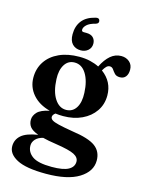

<svg xmlns="http://www.w3.org/2000/svg" viewBox="-138 -796 847 1120"><g transform="rotate(15 285.0 -236.0)"><path d="M338 -37Q438 -23 478.5 7Q519 37 519 91.5Q519 157.5 450.5 200Q382 242.5 252 242.5Q131.5 242.5 76.2 213.2Q21 184 21 137.5Q21 98 50.5 71.8Q80 45.5 150.5 34.5Q113 20.5 99.5 2.8Q86 -15 86 -39.5Q86 -64 106.2 -85.8Q126.5 -107.5 179 -118.5Q112 -136 74.2 -179.8Q36.5 -223.5 36.5 -281.5Q36.5 -336.5 64.5 -378.5Q92.5 -420.5 144 -444Q195.5 -467.5 265.5 -467.5Q300.5 -467.5 330.5 -460.5Q360.5 -453.5 385 -441Q407.5 -486.5 436 -510.8Q464.5 -535 500.5 -535Q530 -535 550 -517.5Q570 -500 570 -470.5Q570 -444 557.8 -428.5Q545.5 -413 523 -413Q501.5 -413 491 -424.5Q480.5 -436 472.5 -447.8Q464.5 -459.5 451 -459.5Q440 -459.5 430.8 -450.5Q421.5 -441.5 412 -424.5Q480.5 -374 480.5 -291Q480.5 -237 452.2 -196Q424 -155 374.8 -131.8Q325.5 -108.5 262 -108.5Q237.5 -108.5 215.5 -111.5Q199.5 -100 199.5 -87Q199.5 -76.5 210.5 -68.8Q221.5 -61 251.2 -53.8Q281 -46.5 338 -37ZM246.5 -428Q208 -427.5 187.2 -394Q166.5 -360.5 169 -307Q172 -232.5 199.8 -190Q227.5 -147.5 269.5 -148Q308.5 -148.5 329.2 -181.8Q350 -215 347 -272Q344 -342.5 317.2 -385.5Q290.5 -428.5 246.5 -428ZM122.5 106Q122.5 145.5 156.8 170.2Q191 195 274 195Q344 195 375.2 177.5Q406.5 160 406.5 128.5Q406.5 103 376.8 87.5Q347 72 264 59.5Q215.5 52.5 183 44Q153.5 51 138 68.2Q122.5 85.5 122.5 106ZM267 -612.5Q295.5 -612.5 309.5 -598.2Q323.5 -584 323.5 -561.5Q323.5 -537 305.8 -521.2Q288 -505.5 261.5 -505.5Q230.5 -505.5 211.2 -525.2Q192 -545 192 -584Q192 -633.5 217.5 -666.2Q243 -699 296.5 -712Q318 -718 322.5 -700.5Q326 -684 307 -678.5Q271 -669.5 255 -654.2Q239 -639 239 -624Q239 -612.5 252 -612.5Z"/></g></svg>

Font: Fraunces 72pt Soft SemiBold
Style: Regular
Weight: 600
Version: Version 1.000;[b76b70a41]